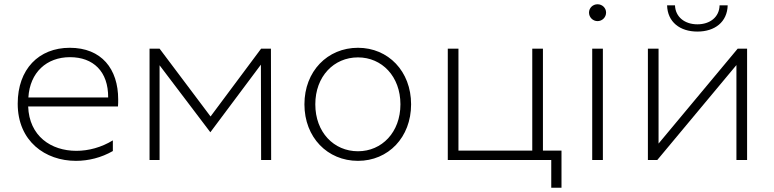

<svg xmlns="http://www.w3.org/2000/svg" viewBox="-20 -750 3628 900"><path d="M336 4C395 4 455 -11 509 -42V-92C455 -59 395 -43 338 -43C219 -43 117 -112 112 -251H533C534 -262 534 -273 534 -284C534 -427 456 -526 307 -526C162 -526 63 -426 63 -264C63 -88 192 4 336 4ZM487 -293H113C120 -411 199 -482 308 -482C417 -482 488 -415 487 -293Z M681 0H728V-444L966 -130L1203 -447L1204 0H1251L1250 -522H1204L967 -204L728 -522H681Z M1658 4C1800 4 1907 -106 1907 -261C1907 -416 1800 -526 1658 -526C1515 -526 1407 -416 1407 -261C1407 -106 1515 4 1658 4ZM1658 -41C1545 -41 1458 -130 1458 -261C1458 -392 1545 -481 1658 -481C1770 -481 1857 -392 1857 -261C1857 -130 1770 -41 1658 -41Z M2079 0H2564V130H2612V-44H2525V-522H2475V-44H2129V-522H2079Z M2756 0H2806V-522H2756ZM2781 -651C2803 -651 2821 -669 2821 -691C2821 -713 2803 -730 2781 -730C2759 -730 2741 -713 2741 -691C2741 -669 2759 -651 2781 -651Z M3017 0H3061L3432 -445V0H3482V-522H3438L3067 -77V-522H3017ZM3249 -602C3331 -602 3389 -647 3391 -725H3353C3352 -670 3308 -636 3249 -636C3190 -636 3146 -670 3144 -725H3107C3109 -647 3167 -602 3249 -602Z"/></svg>

Font: Chess Sans Light
Style: Regular
Weight: 300
Designer: Wolf Bōese
Foundry: Wolf Bōese
Version: Version 7.223;Glyphs 3.3 (3306)